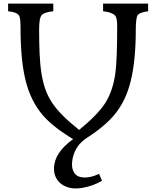

<svg xmlns="http://www.w3.org/2000/svg" viewBox="-20 -767 870 1064"><path d="M528.8 196.3 545.4 234.9Q496.6 263.2 438 273.9Q419.4 277.3 397 277.3Q374.5 277.3 351.6 269.3Q328.6 261.2 312.5 246.6Q279.3 216.3 279.3 167Q279.3 80.1 385.3 3.9Q272.9 -63.5 216.8 -128.9Q150.9 -206.5 123 -316.4Q93.8 -429.2 93.8 -612.3Q93.8 -668.5 85.9 -680.2Q73.2 -700.2 24.9 -704.6V-747.1H275.4V-704.6Q226.1 -699.7 210.9 -683.1Q196.8 -668 196.8 -603.5Q196.8 -539.1 199.2 -475.3Q201.7 -411.6 209.7 -360.8Q217.8 -310.1 232.4 -269.8Q247.1 -229.5 271.5 -193.4Q314.9 -129.4 418.5 -46.9Q519 -128.9 561.5 -193.4Q605 -259.8 619.1 -359.9Q629.4 -434.6 629.4 -622.1Q629.4 -668 618.2 -680.2Q600.1 -699.7 551.3 -704.6V-747.1H800.8V-704.6Q753.9 -698.7 742.7 -682.6Q732.4 -668 732.4 -595Q732.4 -522 725.8 -450.4Q719.2 -378.9 705.3 -321.5Q691.4 -264.2 669.9 -219Q648.4 -173.8 618.2 -136.2Q565.4 -70.3 463.4 -4.4Q398.4 37.1 382.8 109.4Q378.9 129.4 378.9 145Q378.9 160.6 383.3 173.6Q387.7 186.5 395.5 196.3Q413.1 216.8 450 216.8Q486.8 216.8 528.8 196.3Z"/></svg>

Font: Metamorphous
Style: Regular
Weight: 400
Designer: James Grieshaber
Foundry: James Grieshaber
Version: Version 1.001